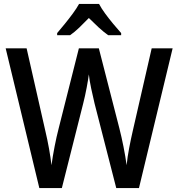

<svg xmlns="http://www.w3.org/2000/svg" viewBox="-20 -961 911 981"><path d="M862 -714 690 0H574L463 -433Q455 -466 446 -508.5Q437 -551 434 -581Q431 -557 423 -514Q415 -471 405 -432L296 0H181L9 -714H116L211 -295Q222 -249 230.5 -201.5Q239 -154 243 -117Q249 -161 259 -212.5Q269 -264 280 -306L383 -714H485L590 -305Q601 -262 611 -211.5Q621 -161 627 -117Q631 -158 640 -205Q649 -252 659 -295L755 -714ZM486 -941Q498 -918 517.5 -891.5Q537 -865 559 -838.5Q581 -812 599 -792V-781H533Q509 -798 484.5 -820.5Q460 -843 434 -869Q409 -843 385 -820Q361 -797 338 -781H272V-792Q290 -813 311.5 -839.5Q333 -866 352.5 -892.5Q372 -919 384 -941Z"/></svg>

Font: Noto Sans Lao UI SemCond Med
Style: Regular
Weight: 500
Width: 4
Designer: Monotype Design Team
Foundry: Monotype Imaging Inc.
Version: Version 2.000; ttfautohint (v1.8.4.7-5d5b)